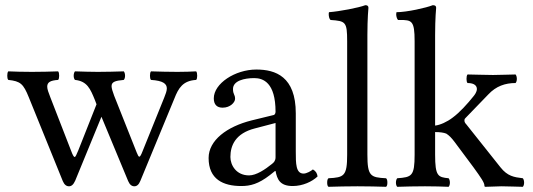

<svg xmlns="http://www.w3.org/2000/svg" viewBox="-20 -718 2056 740"><path d="M204 -410C207 -413 208 -419 208 -426C208 -433 207 -440 204 -443C174 -442 139 -441 103 -441C65 -441 38 -442 12 -443C9 -440 8 -433 8 -426C8 -419 9 -413 12 -410C59 -405 70 -395 91 -343L222 -20C228 -6 236 0 246 0C255 0 263 -6 270 -22L371 -268L474 -20C480 -6 488 0 498 0C507 0 515 -6 521 -21L652 -338C668 -379 685 -407 736 -410C739 -413 740 -419 740 -426C740 -433 739 -440 736 -443C716 -442 694 -441 664 -441C634 -441 592 -442 562 -443C559 -440 558 -433 558 -426C558 -419 559 -413 562 -410C609 -407 623 -395 623 -377C623 -367 618 -355 613 -342L529 -134C524 -121 520 -114 517 -114C514 -114 511 -120 507 -130L420 -349C414 -365 410 -378 410 -386C410 -402 423 -407 457 -410C460 -413 462 -419 462 -426C462 -433 460 -440 457 -443C427 -442 387 -441 357 -441C332 -441 299 -442 269 -443C266 -440 264 -433 264 -426C264 -419 266 -413 269 -410C316 -405 328 -376 346 -332L352 -316L282 -139C275 -122 271 -113 268 -113C264 -113 260 -121 254 -137L174 -343C167 -361 162 -374 162 -384C162 -401 174 -408 204 -410Z M1042 -244V-112C1042 -99 1036 -92 1028 -86C1002 -65 968 -42 940 -42C890 -42 868 -82 868 -113C868 -158 888 -204 962 -223ZM878 -375C878 -407 922 -417 960 -417C994 -417 1042 -400 1042 -287C1042 -280 1038 -276 1036 -275L950 -254C854 -230 784 -177 784 -109C784 -27 840 -1 910 -1C945 -1 976 -9 1020 -43L1040 -59H1042C1048 -28 1058 -1 1108 -1C1147 -1 1183 -18 1204 -38C1202 -50 1198 -58 1186 -65C1179 -59 1162 -49 1150 -49C1120 -49 1120 -88 1120 -134V-281C1120 -423 1042 -450 968 -450C886 -450 804 -396 804 -339C804 -315 816 -303 838 -303C868 -303 886 -324 886 -337C886 -355 878 -353 878 -375Z M1318 -122C1318 -39 1306 -34 1246 -31C1242 -28 1241 -21 1241 -14C1241 -7 1242 -1 1246 2C1280 1 1318 0 1358 0C1398 0 1436 1 1468 2C1472 -1 1473 -7 1473 -14C1473 -21 1472 -28 1468 -31C1408 -34 1396 -39 1396 -122V-583C1396 -648 1400 -688 1400 -688C1400 -695 1396 -698 1388 -698C1362 -688 1288 -674 1248 -671C1247 -669 1247 -666 1247 -663C1247 -655 1249 -645 1254 -641C1312 -637 1318 -634 1318 -559Z M1578 -122C1578 -39 1567 -35 1511 -31C1508 -28 1506 -21 1506 -14C1506 -7 1508 -1 1511 2C1544 1 1578 0 1618 0C1653 0 1686 1 1709 2C1712 -1 1714 -7 1714 -14C1714 -21 1712 -28 1709 -31C1668 -35 1657 -39 1657 -122V-209C1676 -209 1690 -207 1700 -203C1711 -196 1720 -187 1732 -171L1805 -73C1834 -33 1847 -14 1847 -3C1847 0 1848 2 1851 2C1871 2 1893 0 1913 0C1944 0 1975 2 1995 2C1998 -1 2000 -7 2000 -14C2000 -21 1998 -28 1995 -31C1961 -35 1936 -39 1909 -73L1777 -239C1773 -243 1770 -248 1770 -253C1770 -257 1770 -259 1774 -263L1862 -354C1892 -386 1927 -398 1967 -398C1970 -401 1972 -407 1972 -414C1972 -421 1970 -428 1967 -431C1944 -431 1916 -429 1880 -429C1842 -429 1805 -431 1782 -431C1779 -428 1778 -421 1778 -414C1778 -407 1779 -401 1782 -398C1810 -398 1818 -386 1818 -375C1818 -364 1810 -353 1805 -347C1782 -318 1751 -284 1725 -265C1703 -248 1676 -236 1657 -234V-583C1657 -648 1661 -688 1661 -688C1661 -695 1657 -698 1648 -698C1623 -688 1548 -671 1508 -671C1508 -669 1507 -666 1507 -663C1507 -655 1510 -645 1514 -641H1521C1567 -641 1578 -639 1578 -559Z"/></svg>

Font: Ponomar Unicode
Style: Regular
Weight: 400
Version: 1.3